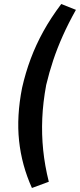

<svg xmlns="http://www.w3.org/2000/svg" viewBox="-20 -741 398 956"><path d="M139 195Q88 82 75 -40Q62 -162 90 -304Q107 -379 133 -448.5Q159 -518 196 -585Q233 -652 285 -721L358 -692Q321 -626 293 -563.5Q265 -501 245 -441Q225 -381 210 -318Q194 -232 190.5 -152Q187 -72 195 6Q203 84 223 164Z"/></svg>

Font: Nunito Sans 10pt Condensed
Style: Bold Italic
Weight: 700
Width: 3
Italic angle: -9°
Designer: Vernon Adams
Foundry: Vernon Adams
Version: Version 3.101;gftools[0.9.27]